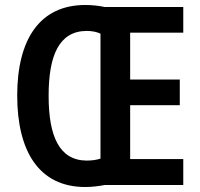

<svg xmlns="http://www.w3.org/2000/svg" viewBox="-20 -742 802 770"><path d="M322 -722C138 -722 49 -582 49 -359C49 -136 136 8 322 8C351 8 378 4 400 0H715V-104H502V-320H701V-423H502V-611H715V-714H399C377 -719 349 -722 322 -722ZM327 -618C349 -618 369 -614 383 -607V-106C369 -101 349 -98 327 -98C218 -99 175 -195 175 -358C175 -520 217 -617 327 -618Z"/></svg>

Font: Noto Sans Khmer Condensed SemiBold
Style: Regular
Weight: 600
Width: 3
Designer: Danh Hong and the Monotype Design Team
Foundry: Monotype Imaging Inc.
Version: Version 2.004